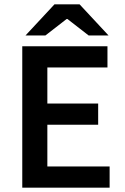

<svg xmlns="http://www.w3.org/2000/svg" viewBox="-20 -868 578 888"><path d="M83 0V-654H477V-556H199V-389H434V-291H199V-98H487V0ZM98 -704 232 -848H348L482 -704H390L292 -780H288L190 -704Z"/></svg>

Font: Source Sans 3 ExtraLight SemiBold
Style: Regular
Weight: 600
Version: Version 3.052;hotconv 1.1.0;makeotfexe 2.6.0